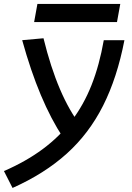

<svg xmlns="http://www.w3.org/2000/svg" viewBox="-62 -721 668 972"><path d="M1.5 230.5 -42 145Q69.3 96.7 154.1 33.9Q238.8 -28.8 300 -108.9Q361.3 -189 401.4 -290.3Q441.4 -391.6 463.4 -517.6H567.9Q531.2 -327.6 460 -186.3Q388.7 -44.9 276.1 56.6Q163.6 158.2 1.5 230.5ZM158.2 -527.3Q230 -234.4 347.7 -83.5L257.3 -24.9Q196.3 -117.2 144.8 -239.7Q93.3 -362.3 50.3 -517.6ZM110.8 -609.4 127.4 -701.2H546.9L530.3 -609.4Z"/></svg>

Font: Cascadia Code PL
Style: Italic
Weight: 400
Italic angle: -10°
Monospace: yes
Designer: Aaron Bell
Foundry: Saja Typeworks
Version: Version 2404.023